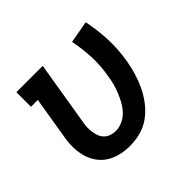

<svg xmlns="http://www.w3.org/2000/svg" viewBox="-128 -685 856 856"><g transform="rotate(-45 300.0 -257.0)"><path d="M250 8Q220 8 190.5 1Q161 -6 137 -21.5Q113 -37 97 -60.5Q81 -84 73.5 -112.5Q66 -141 66 -171.5Q66 -202 72 -232L104 -428H61V-520H227L177 -217Q174 -202 173.5 -186.5Q173 -171 175 -156Q177 -141 182.5 -127.5Q188 -114 198 -104Q208 -94 222.5 -89Q237 -84 252 -84Q273 -84 294.5 -93.5Q316 -103 332 -120Q348 -137 359 -157Q370 -177 378.5 -198Q387 -219 392.5 -240Q398 -261 401 -283Q411 -339 408.5 -394Q406 -449 395 -503L500 -522Q513 -460 515.5 -397Q518 -334 507 -269Q501 -235 491.5 -203Q482 -171 467 -139.5Q452 -108 430 -79.5Q408 -51 379 -30Q350 -9 316.5 -0.5Q283 8 250 8Z"/></g></svg>

Font: Iosevka Etoile SmBdObl
Style: Regular
Weight: 600
Italic angle: -9°
Designer: Belleve Invis
Foundry: Belleve Invis
Version: Version 15.5.2; ttfautohint (v1.8.4)